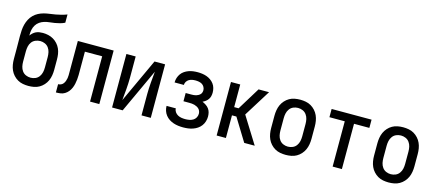

<svg xmlns="http://www.w3.org/2000/svg" viewBox="-52 -1264 4105 1802"><g transform="rotate(15 2000.0 -363.5)"><path d="M250 8Q223 8 196 3Q169 -2 145.5 -15.5Q122 -29 103.5 -49.5Q85 -70 74 -94.5Q63 -119 58.5 -146Q54 -173 54 -200V-300Q54 -332 53.5 -363.5Q53 -395 53 -426Q53 -454 55 -482Q57 -510 64 -537Q71 -564 84 -589Q97 -614 117 -634Q137 -654 162 -667Q187 -680 214 -687Q241 -694 269 -697.5Q297 -701 324.5 -706Q352 -711 379 -718Q406 -725 432 -735V-655Q410 -644 386 -637.5Q362 -631 337 -627Q312 -623 287.5 -620.5Q263 -618 239 -611Q215 -604 194 -589.5Q173 -575 160 -553.5Q147 -532 142 -507.5Q137 -483 137 -458V-451Q147 -465 159.5 -476.5Q172 -488 187.5 -495.5Q203 -503 220.5 -505.5Q238 -508 255 -508Q281 -508 307.5 -502Q334 -496 357 -482.5Q380 -469 398 -449Q416 -429 427 -404.5Q438 -380 442 -353.5Q446 -327 446 -300V-200Q446 -173 441.5 -146Q437 -119 426 -94.5Q415 -70 396.5 -49.5Q378 -29 354.5 -15.5Q331 -2 304 3Q277 8 250 8ZM250 -72Q274 -72 296 -81.5Q318 -91 332 -110.5Q346 -130 351 -153Q356 -176 356 -200V-300Q356 -324 351 -347Q346 -370 332.5 -389Q319 -408 297 -418Q275 -428 251 -428Q227 -428 204.5 -418.5Q182 -409 168 -390Q154 -371 149 -347.5Q144 -324 144 -300V-200Q144 -176 149 -153Q154 -130 168 -110.5Q182 -91 204 -81.5Q226 -72 250 -72Z M516 0V-80Q530 -80 543.5 -86Q557 -92 566 -104Q575 -116 580 -130Q585 -144 587.5 -158.5Q590 -173 590 -187.5Q590 -202 590 -217V-520H938V0H848V-440H680V-257Q680 -235 680 -213Q680 -191 677.5 -169Q675 -147 670.5 -125.5Q666 -104 657 -83.5Q648 -63 634 -46Q620 -29 601 -17.5Q582 -6 560 -3Q538 0 516 0Z M1062 0V-520H1152V-312Q1152 -284 1150.5 -256.5Q1149 -229 1147 -201.5Q1145 -174 1142 -147Q1139 -120 1137 -92L1335 -520H1438V0H1348V-208Q1348 -236 1349.5 -263.5Q1351 -291 1353 -318.5Q1355 -346 1358 -373Q1361 -400 1363 -428L1165 0Z M1753 8Q1729 8 1705.5 5Q1682 2 1659.5 -5.5Q1637 -13 1617 -26Q1597 -39 1582 -58Q1567 -77 1559.5 -100Q1552 -123 1552 -146V-147H1642Q1642 -128 1653 -112Q1664 -96 1680.5 -87Q1697 -78 1715.5 -75Q1734 -72 1753 -72Q1772 -72 1791.5 -75.5Q1811 -79 1827.5 -88.5Q1844 -98 1854 -115.5Q1864 -133 1864 -153Q1864 -166 1859.5 -178.5Q1855 -191 1846 -200Q1837 -209 1825.5 -215Q1814 -221 1801.5 -224.5Q1789 -228 1776 -229Q1763 -230 1750 -230H1694V-310H1750Q1761 -310 1772.5 -311Q1784 -312 1794.5 -315Q1805 -318 1815 -323.5Q1825 -329 1833 -337Q1841 -345 1844.5 -356Q1848 -367 1848 -378Q1848 -394 1839.5 -409.5Q1831 -425 1817 -433.5Q1803 -442 1786 -445Q1769 -448 1753 -448Q1736 -448 1720 -445Q1704 -442 1690 -433.5Q1676 -425 1667 -410.5Q1658 -396 1658 -379H1568V-381Q1568 -403 1575 -424.5Q1582 -446 1595 -464Q1608 -482 1626.5 -494.5Q1645 -507 1665.5 -514.5Q1686 -522 1708.5 -525Q1731 -528 1753 -528Q1775 -528 1797.5 -525Q1820 -522 1841 -514.5Q1862 -507 1880.5 -494Q1899 -481 1912.5 -463Q1926 -445 1932 -423Q1938 -401 1938 -379Q1938 -362 1934 -345Q1930 -328 1920.5 -314Q1911 -300 1897 -289.5Q1883 -279 1868 -272Q1886 -264 1903 -253Q1920 -242 1932 -226Q1944 -210 1949 -190.5Q1954 -171 1954 -151Q1954 -127 1947 -103.5Q1940 -80 1925.5 -60.5Q1911 -41 1891 -27.5Q1871 -14 1848 -6Q1825 2 1801 5Q1777 8 1753 8Z M2078 0V-520H2168V-300H2211L2346 -520H2448L2286 -260L2448 0H2346L2211 -220H2168V0Z M2750 8Q2723 8 2696 3Q2669 -2 2645.5 -15.5Q2622 -29 2603.5 -49.5Q2585 -70 2574 -94.5Q2563 -119 2558.5 -146Q2554 -173 2554 -200V-320Q2554 -347 2558.5 -374Q2563 -401 2574 -425.5Q2585 -450 2603.5 -470.5Q2622 -491 2645.5 -504.5Q2669 -518 2696 -523Q2723 -528 2750 -528Q2777 -528 2804 -523Q2831 -518 2854.5 -504.5Q2878 -491 2896.5 -470.5Q2915 -450 2926 -425.5Q2937 -401 2941.5 -374Q2946 -347 2946 -320V-200Q2946 -173 2941.5 -146Q2937 -119 2926 -94.5Q2915 -70 2896.5 -49.5Q2878 -29 2854.5 -15.5Q2831 -2 2804 3Q2777 8 2750 8ZM2750 -72Q2774 -72 2796 -81.5Q2818 -91 2832 -110.5Q2846 -130 2851 -153Q2856 -176 2856 -200V-320Q2856 -344 2851 -367Q2846 -390 2832 -409.5Q2818 -429 2796 -438.5Q2774 -448 2750 -448Q2726 -448 2704 -438.5Q2682 -429 2668 -409.5Q2654 -390 2649 -367Q2644 -344 2644 -320V-200Q2644 -176 2649 -153Q2654 -130 2668 -110.5Q2682 -91 2704 -81.5Q2726 -72 2750 -72Z M3205 0V-440H3056V-520H3444V-440H3295V0Z M3750 8Q3723 8 3696 3Q3669 -2 3645.5 -15.5Q3622 -29 3603.5 -49.5Q3585 -70 3574 -94.5Q3563 -119 3558.5 -146Q3554 -173 3554 -200V-320Q3554 -347 3558.5 -374Q3563 -401 3574 -425.5Q3585 -450 3603.5 -470.5Q3622 -491 3645.5 -504.5Q3669 -518 3696 -523Q3723 -528 3750 -528Q3777 -528 3804 -523Q3831 -518 3854.5 -504.5Q3878 -491 3896.5 -470.5Q3915 -450 3926 -425.5Q3937 -401 3941.5 -374Q3946 -347 3946 -320V-200Q3946 -173 3941.5 -146Q3937 -119 3926 -94.5Q3915 -70 3896.5 -49.5Q3878 -29 3854.5 -15.5Q3831 -2 3804 3Q3777 8 3750 8ZM3750 -72Q3774 -72 3796 -81.5Q3818 -91 3832 -110.5Q3846 -130 3851 -153Q3856 -176 3856 -200V-320Q3856 -344 3851 -367Q3846 -390 3832 -409.5Q3818 -429 3796 -438.5Q3774 -448 3750 -448Q3726 -448 3704 -438.5Q3682 -429 3668 -409.5Q3654 -390 3649 -367Q3644 -344 3644 -320V-200Q3644 -176 3649 -153Q3654 -130 3668 -110.5Q3682 -91 3704 -81.5Q3726 -72 3750 -72Z"/></g></svg>

Font: Iosevka Curly Medium
Style: Regular
Weight: 500
Monospace: yes
Designer: Belleve Invis
Foundry: Belleve Invis
Version: Version 22.1.2; ttfautohint (v1.8.4)